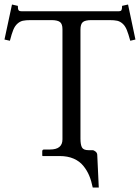

<svg xmlns="http://www.w3.org/2000/svg" viewBox="-34 -688 619 849"><path d="M321.8 -75.2Q321.8 -48.3 328.4 -36.1Q335 -23.9 357.9 -23.9H375Q380.9 -23.9 388.2 -18.1Q395.5 -12.2 396 -3.9L402.8 141.1H376Q370.1 111.8 360.6 88.9Q351.1 65.9 334.5 45.4Q317.9 24.9 291.5 13.4Q265.1 2 230 2H154.8L152.8 0V-19Q152.8 -26.9 161.1 -26.9H187Q242.2 -26.9 242.2 -71.8V-559.1Q242.2 -582 231.2 -590.6Q220.2 -599.1 192.9 -599.1H102.1Q79.6 -599.1 66.9 -596.2Q54.2 -593.3 43 -583.3Q31.7 -573.2 24.7 -555.9Q17.6 -538.6 9.8 -507.8L-14.2 -513.2L19 -668L44.9 -662.1Q44.9 -648.4 47.9 -643.3Q50.8 -638.2 62 -638.2H490.2Q500.5 -638.2 503.2 -643.3Q505.9 -648.4 505.9 -662.1L532.2 -668L564.9 -513.2L542 -507.8Q533.7 -538.6 526.6 -555.9Q519.5 -573.2 508.3 -583.3Q497.1 -593.3 484.4 -596.2Q471.7 -599.1 449.2 -599.1H370.1Q342.8 -599.1 332.3 -590.3Q321.8 -581.5 321.8 -557.1Z"/></svg>

Font: Common Serif
Style: Regular
Weight: 400
Designer: Philipp H. Poll, Khaled Hosny
Foundry: Stefan Peev, Context Ltd.
Version: Version 1.026